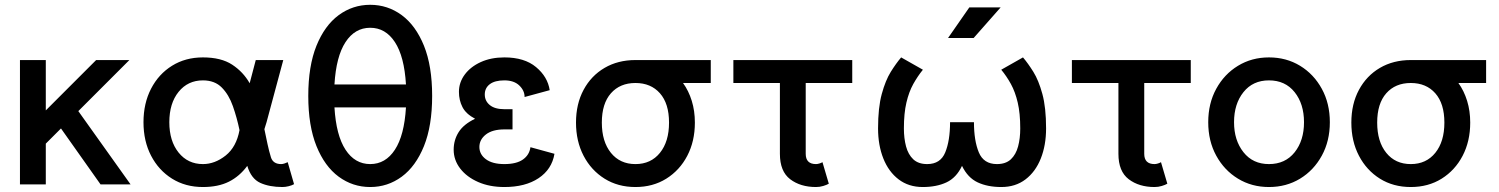

<svg xmlns="http://www.w3.org/2000/svg" viewBox="-20 -753 6119 784"><path d="M167 -166.5V0H61.5V-507.8H167V-302.2L372.6 -507.8H508.3L299.8 -299.3L513.2 0H390.6L229 -228.5Z M1180.7 -1Q1172.4 3.9 1158.9 7.3Q1145.5 10.7 1133.3 10.7Q1080.1 10.7 1042.7 -6.3Q1005.4 -23.4 989.7 -75.7Q958.5 -33.2 914.8 -11.2Q871.1 10.7 808.6 10.7Q737.3 10.7 682.6 -23.4Q627.9 -57.6 596.9 -117.2Q565.9 -176.8 565.9 -253.9Q565.9 -331.1 596.9 -390.9Q627.9 -450.7 682.6 -484.6Q737.3 -518.6 808.6 -518.6Q882.8 -518.6 928 -489Q973.1 -459.5 999.5 -413.1L1024.4 -507.8H1136.7L1068.4 -253.9Q1064 -238.8 1059.6 -225.6Q1065.9 -194.3 1072.3 -165Q1078.6 -135.7 1086.4 -110.4Q1095.2 -83 1128.4 -83Q1134.3 -83 1142.3 -85.7Q1150.4 -88.4 1154.8 -90.8ZM808.6 -424.8Q747.1 -424.8 709.2 -377.9Q671.4 -331.1 671.4 -253.9Q671.4 -177.2 709.2 -130.1Q747.1 -83 808.6 -83Q857.4 -83 901.4 -117.9Q945.3 -152.8 958 -221.7Q947.3 -272.9 930.9 -319.6Q914.6 -366.2 885.7 -395.5Q856.9 -424.8 808.6 -424.8Z M1238.8 -361.3Q1238.8 -483.4 1272.2 -566.2Q1305.7 -648.9 1363 -691.2Q1420.4 -733.4 1491.7 -733.4Q1563 -733.4 1620.4 -691.2Q1677.7 -648.9 1711.2 -566.2Q1744.6 -483.4 1744.6 -361.3Q1744.6 -239.3 1711.2 -156.5Q1677.7 -73.7 1620.4 -31.5Q1563 10.7 1491.7 10.7Q1420.4 10.7 1363 -31.5Q1305.7 -73.7 1272.2 -156.5Q1238.8 -239.3 1238.8 -361.3ZM1491.7 -639.6Q1429.2 -639.6 1390.9 -581.1Q1352.5 -522.5 1345.7 -408.2H1637.7Q1630.9 -522.5 1592.5 -581.1Q1554.2 -639.6 1491.7 -639.6ZM1491.7 -83Q1554.2 -83 1592.5 -141.6Q1630.9 -200.2 1637.7 -314.5H1345.7Q1352.5 -200.2 1390.9 -141.6Q1429.2 -83 1491.7 -83Z M2039.6 -307.1H2072.8V-224.6H2039.6Q1990.7 -224.6 1964.1 -203.9Q1937.5 -183.1 1937.5 -152.8Q1937.5 -122.6 1964.1 -102.8Q1990.7 -83 2039.6 -83Q2088.9 -83 2115.2 -101.6Q2141.6 -120.1 2146 -151.9L2244.1 -125Q2233.4 -61.5 2179.2 -25.4Q2125 10.7 2039.6 10.7Q1979 10.7 1932.4 -9.8Q1885.7 -30.3 1859.1 -64.9Q1832.5 -99.6 1832.5 -141.6Q1832.5 -181.2 1852.8 -213.4Q1873 -245.6 1919.9 -268.1Q1882.8 -287.6 1868.4 -315.7Q1854 -343.8 1854 -377.9Q1854 -416.5 1877.7 -448.5Q1901.4 -480.5 1943.1 -499.5Q1984.9 -518.6 2039.6 -518.6Q2121.6 -518.6 2168.9 -479Q2216.3 -439.5 2224.6 -384.8L2122.1 -356.9Q2122.1 -383.3 2100.3 -404.1Q2078.6 -424.8 2039.6 -424.8Q2000.5 -424.8 1980 -409.2Q1959.5 -393.6 1959.5 -367.2Q1959.5 -340.8 1980 -324Q2000.5 -307.1 2039.6 -307.1Z M2332 -252.4Q2332 -328.6 2363 -386.2Q2394 -443.8 2448.7 -475.8Q2503.4 -507.8 2574.7 -507.8H2882.3V-414.1H2769Q2792 -382.3 2804.7 -341.3Q2817.4 -300.3 2817.4 -252.4Q2817.4 -176.3 2786.4 -116.9Q2755.4 -57.6 2700.7 -23.4Q2646 10.7 2574.7 10.7Q2503.4 10.7 2448.7 -23.4Q2394 -57.6 2363 -116.9Q2332 -176.3 2332 -252.4ZM2437.5 -252.4Q2437.5 -174.8 2474.6 -128.9Q2511.7 -83 2574.7 -83Q2637.7 -83 2674.8 -128.9Q2711.9 -174.8 2711.9 -252.4Q2711.9 -330.1 2674.8 -372.1Q2637.7 -414.1 2574.7 -414.1Q2511.7 -414.1 2474.6 -372.1Q2437.5 -330.1 2437.5 -252.4Z M3338.4 -90.8 3364.3 -2.9Q3356 2 3341.8 6.3Q3327.6 10.7 3312 10.7Q3248.5 10.7 3206.5 -21.2Q3164.6 -53.2 3164.6 -125V-414.1H2974.6V-507.8H3460V-414.1H3270V-125Q3270 -83 3312 -83Q3317.9 -83 3325.9 -85.4Q3334 -87.9 3338.4 -90.8Z M3565.4 -228.5Q3565.4 -314 3580.6 -369.4Q3595.7 -424.8 3617.4 -459.7Q3639.2 -494.6 3659.7 -518.6L3748.5 -468.3Q3727.1 -441.9 3709.2 -409.9Q3691.4 -377.9 3681.2 -334.2Q3670.9 -290.5 3670.9 -228.5Q3670.9 -188 3679.7 -155Q3688.5 -122.1 3709.2 -102.5Q3730 -83 3766.1 -83Q3820.3 -83 3839.8 -130.9Q3859.4 -178.7 3859.4 -253.9H3957Q3957 -178.7 3976.8 -130.9Q3996.6 -83 4050.8 -83Q4086.9 -83 4107.7 -102.5Q4128.4 -122.1 4137.2 -155Q4146 -188 4146 -228.5Q4146 -290.5 4135.7 -334.2Q4125.5 -377.9 4107.9 -409.9Q4090.3 -441.9 4068.4 -468.3L4157.2 -518.6Q4177.7 -494.6 4199.5 -459.7Q4221.2 -424.8 4236.3 -369.4Q4251.5 -314 4251.5 -228.5Q4251.5 -160.2 4230 -106Q4208.5 -51.8 4167.5 -20.5Q4126.5 10.7 4068.8 10.7Q4012.7 10.7 3972.2 -8.3Q3931.6 -27.3 3908.2 -75.7Q3885.3 -27.3 3844.7 -8.3Q3804.2 10.7 3748 10.7Q3690.4 10.7 3649.4 -20.5Q3608.4 -51.8 3586.9 -106Q3565.4 -160.2 3565.4 -228.5ZM3955.6 -597.7H3851.1L3938 -722.7H4065.9Z M4720.7 -90.8 4746.6 -2.9Q4738.3 2 4724.1 6.3Q4710 10.7 4694.3 10.7Q4630.9 10.7 4588.9 -21.2Q4546.9 -53.2 4546.9 -125V-414.1H4356.9V-507.8H4842.3V-414.1H4652.3V-125Q4652.3 -83 4694.3 -83Q4700.2 -83 4708.3 -85.4Q4716.3 -87.9 4720.7 -90.8Z M4913.6 -253.9Q4913.6 -330.6 4946.3 -390.4Q4979 -450.2 5035.2 -484.4Q5091.3 -518.6 5161.6 -518.6Q5232.4 -518.6 5288.6 -484.4Q5344.7 -450.2 5377.4 -390.4Q5410.2 -330.6 5410.2 -253.9Q5410.2 -177.2 5377.4 -117.4Q5344.7 -57.6 5288.6 -23.4Q5232.4 10.7 5161.6 10.7Q5091.3 10.7 5035.2 -23.4Q4979 -57.6 4946.3 -117.4Q4913.6 -177.2 4913.6 -253.9ZM5019 -253.9Q5019 -180.2 5057.4 -131.6Q5095.7 -83 5161.6 -83Q5228 -83 5266.4 -131.1Q5304.7 -179.2 5304.7 -253.9Q5304.7 -328.6 5266.4 -376.7Q5228 -424.8 5161.6 -424.8Q5095.7 -424.8 5057.4 -376.7Q5019 -328.6 5019 -253.9Z M5498 -252.4Q5498 -328.6 5529.1 -386.2Q5560.1 -443.8 5614.7 -475.8Q5669.4 -507.8 5740.7 -507.8H6048.3V-414.1H5935.1Q5958 -382.3 5970.7 -341.3Q5983.4 -300.3 5983.4 -252.4Q5983.4 -176.3 5952.4 -116.9Q5921.4 -57.6 5866.7 -23.4Q5812 10.7 5740.7 10.7Q5669.4 10.7 5614.7 -23.4Q5560.1 -57.6 5529.1 -116.9Q5498 -176.3 5498 -252.4ZM5603.5 -252.4Q5603.5 -174.8 5640.6 -128.9Q5677.7 -83 5740.7 -83Q5803.7 -83 5840.8 -128.9Q5877.9 -174.8 5877.9 -252.4Q5877.9 -330.1 5840.8 -372.1Q5803.7 -414.1 5740.7 -414.1Q5677.7 -414.1 5640.6 -372.1Q5603.5 -330.1 5603.5 -252.4Z"/></svg>

Font: Giphurs Medium
Style: Regular
Weight: 500
Version: Version 0.920; ttfautohint (v1.8.4.7-5d5b)